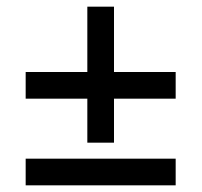

<svg xmlns="http://www.w3.org/2000/svg" viewBox="-20 -720 605 576"><path d="M57 -504H242V-700H322V-504H507V-424H322V-292H242V-424H57ZM57 -244H507V-164H57Z"/></svg>

Font: PT Serif
Style: Bold
Weight: 700
Designer: A.Korolkova, O.Umpeleva, V.Yefimov
Foundry: ParaType Ltd
Version: Version 1.000W OFL; ttfautohint (v1.6)